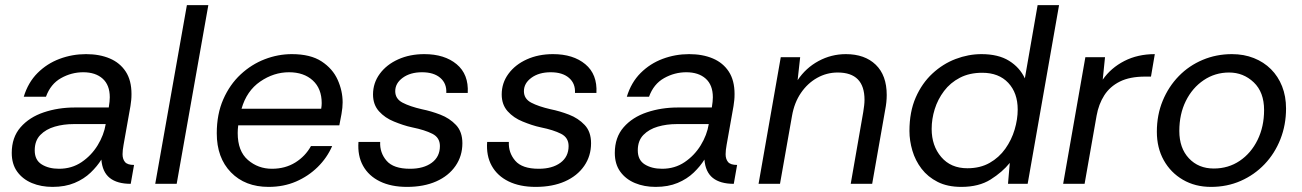

<svg xmlns="http://www.w3.org/2000/svg" viewBox="-20 -720 5101 752"><path d="M186 12Q141 12 105 -3Q69 -18 47.5 -47.5Q26 -77 26 -121Q26 -182 60.5 -221.5Q95 -261 151.5 -280Q208 -299 273 -299H406Q408 -312 409 -321.5Q410 -331 410 -339Q410 -387 382 -412Q354 -437 306 -437Q260 -437 219 -414Q178 -391 160 -341H73Q90 -397 127 -434Q164 -471 213.5 -489.5Q263 -508 317 -508Q370 -508 410 -491Q450 -474 472.5 -439.5Q495 -405 495 -352Q495 -338 494 -328.5Q493 -319 491 -305L464 -153Q462 -142 461 -133Q460 -124 460 -116Q460 -97 469.5 -85.5Q479 -74 505 -74L492 0Q439 0 410 -23Q381 -46 377 -95Q361 -69 335 -44Q309 -19 272 -3.5Q235 12 186 12ZM211 -59Q261 -59 299.5 -85Q338 -111 362.5 -151Q387 -191 394 -234H268Q229 -234 194.5 -224Q160 -214 138 -191.5Q116 -169 116 -131Q116 -93 143.5 -76Q171 -59 211 -59Z M588 0 712 -700H796L672 0Z M1032 12Q940 12 884.5 -45Q829 -102 829 -198Q829 -273 854.5 -331Q880 -389 922.5 -428.5Q965 -468 1017 -488Q1069 -508 1123 -508Q1196 -508 1239.5 -479.5Q1283 -451 1302.5 -407.5Q1322 -364 1322 -319Q1322 -299 1317.5 -273.5Q1313 -248 1309 -229H913Q912 -221 911.5 -213.5Q911 -206 911 -199Q911 -128 951 -93.5Q991 -59 1045 -59Q1097 -59 1136.5 -83.5Q1176 -108 1198 -148H1281Q1261 -102 1224.5 -66Q1188 -30 1139.5 -9Q1091 12 1032 12ZM926 -294H1238Q1239 -300 1239.5 -305.5Q1240 -311 1240 -316Q1240 -373 1205 -405Q1170 -437 1112 -437Q1052 -437 999 -400.5Q946 -364 926 -294Z M1574 12Q1512 12 1468 -9.5Q1424 -31 1402 -70.5Q1380 -110 1384 -164H1469Q1467 -122 1494 -90.5Q1521 -59 1586 -59Q1639 -59 1671 -82.5Q1703 -106 1703 -148Q1703 -181 1673.5 -196Q1644 -211 1595 -221Q1576 -225 1558 -231Q1540 -237 1523 -244Q1488 -258 1464.5 -284Q1441 -310 1441 -350Q1441 -395 1467.5 -431Q1494 -467 1539.5 -487.5Q1585 -508 1642 -508Q1721 -508 1768.5 -468.5Q1816 -429 1812 -356H1728Q1730 -393 1704.5 -415Q1679 -437 1633 -437Q1587 -437 1557.5 -415.5Q1528 -394 1528 -363Q1528 -333 1556.5 -318Q1585 -303 1633 -292Q1668 -285 1704.5 -271Q1741 -257 1766 -230.5Q1791 -204 1791 -159Q1791 -109 1764 -70Q1737 -31 1688.5 -9.5Q1640 12 1574 12Z M2078 12Q2016 12 1972 -9.5Q1928 -31 1906 -70.5Q1884 -110 1888 -164H1973Q1971 -122 1998 -90.5Q2025 -59 2090 -59Q2143 -59 2175 -82.5Q2207 -106 2207 -148Q2207 -181 2177.5 -196Q2148 -211 2099 -221Q2080 -225 2062 -231Q2044 -237 2027 -244Q1992 -258 1968.5 -284Q1945 -310 1945 -350Q1945 -395 1971.5 -431Q1998 -467 2043.5 -487.5Q2089 -508 2146 -508Q2225 -508 2272.5 -468.5Q2320 -429 2316 -356H2232Q2234 -393 2208.5 -415Q2183 -437 2137 -437Q2091 -437 2061.5 -415.5Q2032 -394 2032 -363Q2032 -333 2060.5 -318Q2089 -303 2137 -292Q2172 -285 2208.5 -271Q2245 -257 2270 -230.5Q2295 -204 2295 -159Q2295 -109 2268 -70Q2241 -31 2192.5 -9.5Q2144 12 2078 12Z M2548 12Q2503 12 2467 -3Q2431 -18 2409.5 -47.5Q2388 -77 2388 -121Q2388 -182 2422.5 -221.5Q2457 -261 2513.5 -280Q2570 -299 2635 -299H2768Q2770 -312 2771 -321.5Q2772 -331 2772 -339Q2772 -387 2744 -412Q2716 -437 2668 -437Q2622 -437 2581 -414Q2540 -391 2522 -341H2435Q2452 -397 2489 -434Q2526 -471 2575.5 -489.5Q2625 -508 2679 -508Q2732 -508 2772 -491Q2812 -474 2834.5 -439.5Q2857 -405 2857 -352Q2857 -338 2856 -328.5Q2855 -319 2853 -305L2826 -153Q2824 -142 2823 -133Q2822 -124 2822 -116Q2822 -97 2831.5 -85.5Q2841 -74 2867 -74L2854 0Q2801 0 2772 -23Q2743 -46 2739 -95Q2723 -69 2697 -44Q2671 -19 2634 -3.5Q2597 12 2548 12ZM2573 -59Q2623 -59 2661.5 -85Q2700 -111 2724.5 -151Q2749 -191 2756 -234H2630Q2591 -234 2556.5 -224Q2522 -214 2500 -191.5Q2478 -169 2478 -131Q2478 -93 2505.5 -76Q2533 -59 2573 -59Z M2951 0 3038 -496H3114L3104 -406Q3136 -454 3186 -481Q3236 -508 3293 -508Q3367 -508 3410 -466.5Q3453 -425 3453 -348Q3453 -334 3451.5 -319.5Q3450 -305 3447 -290L3396 0H3312L3361 -281Q3363 -294 3364.5 -306Q3366 -318 3366 -329Q3366 -436 3261 -436Q3218 -436 3180.5 -415Q3143 -394 3117 -356Q3091 -318 3082 -266L3035 0Z M3745 12Q3691 12 3652.5 -7.5Q3614 -27 3589.5 -59Q3565 -91 3553.5 -130Q3542 -169 3542 -207Q3542 -282 3566.5 -338Q3591 -394 3632 -432Q3673 -470 3723 -489Q3773 -508 3824 -508Q3890 -508 3932 -482Q3974 -456 3994 -413L4044 -700H4128L4005 0H3928L3935 -82Q3906 -46 3860 -17Q3814 12 3745 12ZM3769 -61Q3819 -61 3856 -82Q3893 -103 3917.5 -137.5Q3942 -172 3954 -212.5Q3966 -253 3966 -291Q3966 -356 3929 -395.5Q3892 -435 3827 -435Q3777 -435 3739.5 -415.5Q3702 -396 3677.5 -363.5Q3653 -331 3641 -292.5Q3629 -254 3629 -215Q3629 -149 3666.5 -105Q3704 -61 3769 -61Z M4144 0 4231 -496H4308L4299 -408Q4331 -454 4383.5 -481Q4436 -508 4503 -508L4488 -420H4465Q4405 -420 4366 -400.5Q4327 -381 4305 -346.5Q4283 -312 4275 -267L4228 0Z M4723 12Q4661 12 4613 -16Q4565 -44 4538 -92.5Q4511 -141 4511 -204Q4511 -270 4534 -325.5Q4557 -381 4597 -422Q4637 -463 4690.5 -485.5Q4744 -508 4805 -508Q4852 -508 4891 -492.5Q4930 -477 4958 -449Q4986 -421 5001.5 -382Q5017 -343 5017 -295Q5017 -231 4995 -175Q4973 -119 4933 -77Q4893 -35 4839.5 -11.5Q4786 12 4723 12ZM4734 -60Q4791 -60 4835.5 -90Q4880 -120 4905.5 -172Q4931 -224 4931 -289Q4931 -359 4890.5 -397.5Q4850 -436 4794 -436Q4739 -436 4694.5 -406Q4650 -376 4624.5 -324.5Q4599 -273 4599 -207Q4599 -140 4636.5 -100Q4674 -60 4734 -60Z"/></svg>

Font: Rethink Sans
Style: Italic
Weight: 400
Italic angle: -10°
Designer: The Rethink Sans project authors (Hans Thiessen). DM Sans designed by Colophon Foundry.
Foundry: Rethink Communications LLC
Version: Version 1.001